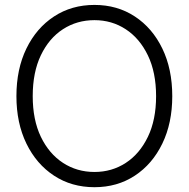

<svg xmlns="http://www.w3.org/2000/svg" viewBox="-20 -758 774 788"><path d="M367.7 10.3Q273.9 10.3 201.7 -37.1Q129.4 -84.5 88.4 -168.7Q47.4 -252.9 47.4 -363.3Q47.4 -474.6 88.4 -558.8Q129.4 -643.1 201.7 -690.4Q273.9 -737.8 367.7 -737.8Q461.4 -737.8 533.4 -690.4Q605.5 -643.1 646.2 -558.8Q687 -474.6 687 -363.3Q687 -252.9 646.2 -168.7Q605.5 -84.5 533.4 -37.1Q461.4 10.3 367.7 10.3ZM367.7 -52.2Q439 -52.2 496.1 -89.4Q553.2 -126.5 586.9 -196.3Q620.6 -266.1 620.6 -363.3Q620.6 -460.9 586.9 -530.8Q553.2 -600.6 496.1 -637.9Q439 -675.3 367.7 -675.3Q295.9 -675.3 238.5 -638.2Q181.2 -601.1 147.7 -531.2Q114.3 -461.4 114.3 -363.3Q114.3 -266.1 147.7 -196.5Q181.2 -127 238.5 -89.6Q295.9 -52.2 367.7 -52.2Z"/></svg>

Font: Inter 28pt Light
Style: Regular
Weight: 300
Designer: Rasmus Andersson
Foundry: rsms
Version: Version 4.001;git-66647c0bb